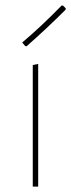

<svg xmlns="http://www.w3.org/2000/svg" viewBox="-20 -689 263 709"><path d="M208 -669 213 -668 223 -658 222 -653Q153 -584 78 -518L73 -519L62 -532Q131 -590 208 -669ZM101 0V-449L121 -453V0Z"/></svg>

Font: Alegreya Sans SC Thin
Style: Regular
Weight: 100
Designer: Juan Pablo del Peral
Foundry: Huerta Tipografica
Version: Version 2.007